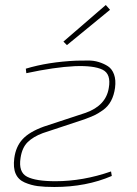

<svg xmlns="http://www.w3.org/2000/svg" viewBox="-20 -734 547 766"><path d="M419 -695 247 -554 233 -568 402 -714ZM85 -442 83 -460Q172 -487 285 -492Q307 -492 330 -492.5Q353 -493 374 -486.5Q395 -480 411 -469.5Q427 -459 435 -437Q443 -415 439 -384Q435 -354 423 -331.5Q411 -309 390.5 -294.5Q370 -280 355.5 -273.5Q341 -267 317 -258L151 -203Q113 -189 90.5 -167Q68 -145 62 -104Q53 -47 88 -29Q123 -11 201 -11Q311 -11 423 -50L426 -32Q324 12 197 12Q157 12 130.5 8.5Q104 5 78.5 -6Q53 -17 42.5 -41Q32 -65 37 -103Q43 -149 70 -178.5Q97 -208 155 -229L322 -284Q403 -313 414 -383Q424 -439 389 -456Q354 -473 278 -470Q197 -466 85 -442Z"/></svg>

Font: Exo 2.0 Thin
Style: Italic
Weight: 250
Italic angle: -8°
Designer: Natanael Gama
Version: Version 1.001;PS 001.001;hotconv 1.0.70;makeotf.lib2.5.58329